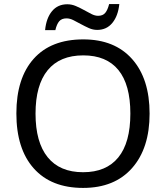

<svg xmlns="http://www.w3.org/2000/svg" viewBox="-20 -920 821 950"><path d="M720.2 -357.9Q720.2 -186.5 633.5 -88.4Q546.9 9.8 391.1 9.8Q233.4 9.8 147.2 -86.7Q61 -183.1 61 -358.9Q61 -533.2 146.7 -629.2Q232.4 -725.1 392.1 -725.1Q547.4 -725.1 633.8 -627.7Q720.2 -530.3 720.2 -357.9ZM155.8 -357.9Q155.8 -216.3 215.8 -142.1Q275.9 -67.9 391.1 -67.9Q505.9 -67.9 565.4 -141.1Q625 -214.4 625 -357.9Q625 -501 565.9 -573.5Q506.8 -646 392.1 -646Q275.9 -646 215.8 -572.5Q155.8 -499 155.8 -357.9ZM460.9 -772Q439.9 -772 419.9 -781Q399.9 -790 380.6 -800.5Q361.3 -811 343.5 -820.1Q325.7 -829.1 309.1 -829.1Q285.2 -829.1 272.9 -814.7Q260.7 -800.3 253.9 -771H203.1Q209 -830.6 237.3 -864.7Q265.6 -898.9 313 -898.9Q335 -898.9 355.7 -889.9Q376.5 -880.9 395.5 -870.4Q414.6 -859.9 432.1 -850.8Q449.7 -841.8 465.3 -841.8Q488.8 -841.8 500.7 -856.2Q512.7 -870.6 520 -899.9H570.3Q564.5 -841.8 536.1 -806.9Q507.8 -772 460.9 -772Z"/></svg>

Font: Noto Sans Historic
Style: Regular
Weight: 400
Designer: Monotype Design Team
Foundry: Monotype Imaging Inc.
Version: Version 0.71 uh